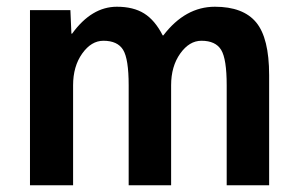

<svg xmlns="http://www.w3.org/2000/svg" viewBox="-20 -550 883 570"><path d="M69 -520H189L192 -450H194Q252 -530 327 -530Q376 -530 408 -510Q440 -490 463 -445H465Q530 -530 618 -530Q702 -530 740.5 -483.5Q779 -437 779 -327V0H653V-297Q653 -375 636.5 -402Q620 -429 578 -429Q542 -429 515 -391Q488 -353 488 -297V0H362V-297Q362 -375 345.5 -402Q329 -429 287 -429Q251 -429 224 -391Q197 -353 197 -297V0H69Z"/></svg>

Font: M PLUS 1p
Style: Bold
Weight: 700
Version: Version 1.062